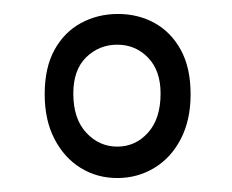

<svg xmlns="http://www.w3.org/2000/svg" viewBox="-20 -639 333 275"><path d="M44 -504Q44 -542 58 -567.5Q72 -593 96 -606Q120 -619 149 -619Q178 -619 201.5 -606Q225 -593 239 -567.5Q253 -542 253 -504Q253 -467 239 -440Q225 -413 201 -398.5Q177 -384 148 -384Q119 -384 95.5 -398.5Q72 -413 58 -440Q44 -467 44 -504ZM85 -505Q85 -469 103.5 -449Q122 -429 148 -429Q174 -429 192 -449Q210 -469 210 -505Q210 -538 192 -556.5Q174 -575 148 -575Q122 -575 103.5 -557Q85 -539 85 -505Z"/></svg>

Font: Genos Thin Light
Style: Regular
Weight: 300
Version: Version 1.010